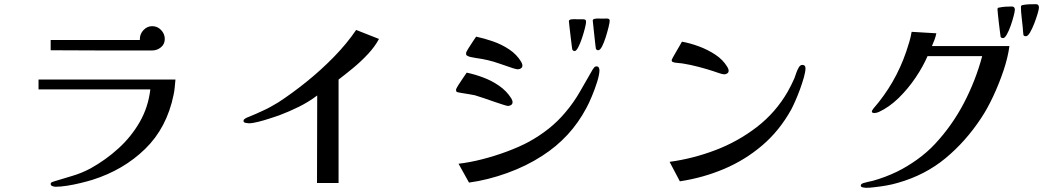

<svg xmlns="http://www.w3.org/2000/svg" viewBox="-20 -872 5040 917"><path d="M818 -492Q816 -473 814.5 -455Q813 -437 809 -419Q777 -262 673.5 -161Q570 -60 421 -13Q398 -6 365.5 2Q333 10 301 15Q269 20 245 20Q239 20 230.5 17Q222 14 222 6Q222 1 227 -1.5Q232 -4 236 -5Q281 -19 325.5 -32Q370 -45 413 -68Q485 -108 546 -163.5Q607 -219 647.5 -289.5Q688 -360 698 -445H164V-492ZM767 -686Q767 -661 748.5 -646Q730 -631 707 -631Q586 -631 465 -631Q344 -631 222 -632V-681H648Q648 -682 648 -683.5Q648 -685 648 -686Q648 -710 665.5 -728.5Q683 -747 707 -747Q732 -747 749.5 -728.5Q767 -710 767 -686Z M1790 -686Q1771 -650 1738 -614.5Q1705 -579 1667.5 -548Q1630 -517 1597 -492V2H1494L1495 -416Q1454 -385 1407.5 -362Q1361 -339 1313 -321Q1298 -316 1269.5 -306.5Q1241 -297 1212.5 -290Q1184 -283 1170 -283Q1165 -283 1154 -285Q1143 -287 1143 -294Q1143 -299 1146 -302Q1149 -305 1153 -307Q1156 -309 1159.5 -310.5Q1163 -312 1166 -313Q1185 -321 1203 -328.5Q1221 -336 1239 -345Q1257 -353 1274.5 -363Q1292 -373 1309 -383Q1375 -426 1444 -481.5Q1513 -537 1575 -600.5Q1637 -664 1681 -729Z M2428 -384Q2428 -375 2421 -370.5Q2414 -366 2406 -366Q2402 -366 2386 -371Q2370 -376 2354 -381.5Q2338 -387 2332 -389Q2311 -396 2290 -403.5Q2269 -411 2248 -417Q2240 -419 2221 -422Q2202 -425 2184 -428Q2166 -431 2161 -433H2162Q2158 -435 2158 -443Q2158 -448 2169 -465.5Q2180 -483 2192.5 -501Q2205 -519 2209 -525Q2248 -517 2289 -501.5Q2330 -486 2365 -461.5Q2400 -437 2422 -402Q2424 -398 2426 -393.5Q2428 -389 2428 -384ZM2843 -537Q2843 -516 2832 -481Q2821 -446 2806.5 -411.5Q2792 -377 2781 -357Q2706 -215 2570 -128Q2495 -79 2402 -45.5Q2309 -12 2220 0L2170 -90Q2223 -96 2283.5 -111.5Q2344 -127 2403 -149Q2462 -171 2508 -196Q2557 -223 2600.5 -257.5Q2644 -292 2680 -335Q2720 -382 2750 -434.5Q2780 -487 2810 -539Q2813 -544 2817.5 -549.5Q2822 -555 2829 -555Q2837 -555 2840 -549Q2843 -543 2843 -537ZM2475 -559Q2475 -550 2468 -545.5Q2461 -541 2453 -541Q2447 -541 2429 -546.5Q2411 -552 2392.5 -559Q2374 -566 2366 -568Q2338 -578 2310.5 -584.5Q2283 -591 2253 -595Q2245 -597 2234 -598.5Q2223 -600 2215 -604Q2209 -607 2207.5 -609Q2206 -611 2206 -618Q2206 -623 2216.5 -640Q2227 -657 2238.5 -674Q2250 -691 2254 -697Q2292 -689 2334 -674.5Q2376 -660 2412 -636Q2448 -612 2469 -577Q2471 -573 2473 -568.5Q2475 -564 2475 -559ZM2779 -767Q2779 -759 2773.5 -737Q2768 -715 2759.5 -689.5Q2751 -664 2741.5 -646Q2732 -628 2724 -628Q2718 -628 2713 -636Q2713 -636 2710.5 -655Q2708 -674 2705 -700Q2702 -726 2699.5 -747Q2697 -768 2697 -771Q2697 -779 2713 -780Q2729 -781 2734 -780H2764Q2772 -780 2775.5 -777.5Q2779 -775 2779 -767ZM2892 -773Q2892 -765 2886.5 -742.5Q2881 -720 2873 -694.5Q2865 -669 2855.5 -650.5Q2846 -632 2837 -632Q2830 -632 2826 -639Q2826 -639 2823.5 -658Q2821 -677 2818.5 -703Q2816 -729 2813.5 -750Q2811 -771 2811 -774Q2811 -780 2820 -782Q2829 -784 2839.5 -783.5Q2850 -783 2854 -783Q2862 -783 2877 -783.5Q2892 -784 2892 -773Z M3827 -546Q3827 -530 3819.5 -503Q3812 -476 3801 -446Q3790 -416 3778.5 -390Q3767 -364 3759 -349Q3703 -248 3621 -178Q3539 -108 3439 -65.5Q3339 -23 3227 -6L3178 -99Q3289 -114 3397 -155Q3505 -196 3595 -265.5Q3685 -335 3742 -434Q3751 -450 3759 -466Q3767 -482 3774 -498Q3779 -512 3783.5 -525Q3788 -538 3795 -550Q3802 -562 3812 -562Q3827 -562 3827 -546ZM3460 -534Q3460 -526 3453.5 -521.5Q3447 -517 3439 -517Q3431 -517 3413.5 -523Q3396 -529 3387 -532Q3357 -542 3317 -552.5Q3277 -563 3245 -568Q3235 -570 3224.5 -570.5Q3214 -571 3203 -573Q3198 -574 3193 -576Q3188 -578 3188 -585Q3188 -587 3194.5 -599Q3201 -611 3210 -626Q3219 -641 3226.5 -654.5Q3234 -668 3237 -673Q3276 -666 3318 -650.5Q3360 -635 3396.5 -611Q3433 -587 3454 -552Q3456 -548 3458 -543.5Q3460 -539 3460 -534Z M4801 -652Q4794 -598 4773 -535.5Q4752 -473 4724 -413Q4696 -353 4666 -308Q4593 -197 4496 -116.5Q4399 -36 4269 1Q4242 9 4213.5 14Q4185 19 4157 22Q4136 25 4115 25Q4111 25 4101 23Q4091 21 4091 14Q4091 9 4096 6Q4101 3 4105 2Q4115 -1 4126 -3.5Q4137 -6 4147 -8Q4208 -25 4264 -52Q4313 -76 4361 -110.5Q4409 -145 4446 -185Q4528 -273 4584 -380.5Q4640 -488 4671 -604H4410Q4389 -555 4353 -501.5Q4317 -448 4272 -404Q4227 -360 4177 -337Q4165 -332 4155 -332Q4153 -332 4148.5 -333.5Q4144 -335 4144 -338Q4144 -343 4146.5 -346Q4149 -349 4151 -353Q4256 -473 4308 -625Q4316 -648 4323 -672Q4330 -696 4334 -720L4452 -713Q4449 -697 4443 -681.5Q4437 -666 4431 -652ZM4827 -826Q4827 -818 4821.5 -796.5Q4816 -775 4807.5 -750.5Q4799 -726 4789 -708Q4779 -690 4771 -690Q4762 -690 4759 -696Q4759 -696 4756.5 -715Q4754 -734 4751 -759Q4748 -784 4746 -804.5Q4744 -825 4744 -828Q4744 -836 4753 -836Q4767 -839 4782.5 -840Q4798 -841 4812 -841Q4827 -841 4827 -826ZM4942 -836Q4942 -828 4935.5 -806Q4929 -784 4919.5 -759.5Q4910 -735 4899.5 -717Q4889 -699 4880 -699Q4870 -699 4868 -705Q4868 -705 4867 -713Q4866 -721 4865.5 -729Q4865 -737 4865 -738Q4863 -761 4859.5 -789Q4856 -817 4856 -839Q4856 -847 4865 -848Q4879 -851 4896 -851.5Q4913 -852 4928 -852Q4942 -852 4942 -836Z"/></svg>

Font: Kaisei Opti Medium
Style: Regular
Weight: 500
Designer: Font-Kai, 金井和夫
Foundry: KAZUO KANAI
Version: Version 5.003